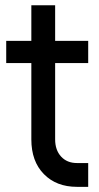

<svg xmlns="http://www.w3.org/2000/svg" viewBox="-20 -700 376 726"><path d="M271 6.5Q193 6.5 145.8 -41.8Q98.5 -90 98.5 -173V-461.5H3.5V-545.5H98.5V-680H188.5V-545.5H313.5V-461.5H188.5V-173Q188.5 -132.5 211 -108Q233.5 -83.5 271 -83.5H313.5V6.5Z"/></svg>

Font: Mohave Light Medium
Style: Regular
Weight: 500
Version: Version 2.003